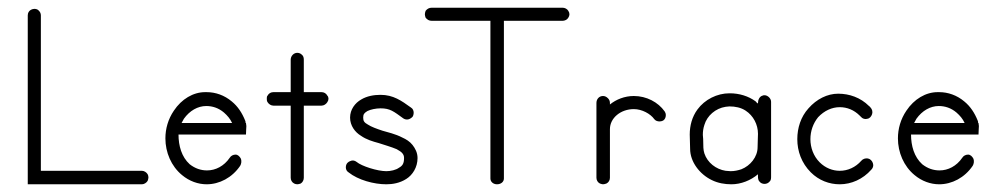

<svg xmlns="http://www.w3.org/2000/svg" viewBox="-20 -478 2598 498"><path d="M69 -455C65 -455 52 -452 52 -438V-18V0H69H348C354 0 360 -4 363 -9C364 -12 365 -15 365 -18C365 -21 364 -24 363 -26C360 -31 354 -35 348 -35H86V-438C86 -443 84 -447 81 -450C78 -454 73 -455 69 -455Z M516 -239H512C481 -239 451 -221 431 -191C416 -169 409 -144 409 -119C409 -83 424 -47 452 -24C471 -8 494 0 516 0C549 0 582 -17 603 -48C606 -53 607 -60 605 -66C602 -72 597 -77 591 -77C585 -77 579 -74 576 -69C561 -47 539 -36 517 -36C501 -36 486 -41 472 -52C451 -71 443 -100 443 -129H618C618 -139 619 -145 619 -151C619 -154 618 -156 618 -159H617C617 -161 617 -163 616 -165C608 -185 597 -202 581 -215C562 -231 539 -239 516 -239ZM515 -203C531 -203 547 -198 561 -186C570 -178 577 -170 582 -159H451C453 -163 455 -166 457 -170C472 -191 493 -203 515 -203Z M751 -341C742 -341 734 -333 734 -323V-239H689C683 -239 677 -236 674 -230C672 -228 672 -225 672 -222C672 -219 672 -216 674 -213C677 -208 683 -204 689 -204H734V-17C734 -11 737 -5 743 -2C745 -1 748 0 751 0C754 0 757 -1 760 -2C765 -5 768 -11 768 -17V-204H814C820 -204 826 -208 829 -213C831 -216 832 -219 832 -222C832 -225 831 -228 829 -230C826 -236 820 -239 814 -239H768V-323C768 -328 767 -333 763 -336C760 -339 756 -341 751 -341Z M967 -232C950 -232 932 -229 917 -220C901 -211 888 -194 888 -173C888 -152 901 -135 916 -126C930 -116 947 -111 962 -107C977 -102 995 -97 1009 -91C1016 -87 1021 -84 1024 -80C1027 -76 1028 -73 1028 -68C1028 -54 1024 -48 1015 -43C1007 -37 993 -34 982 -34C959 -34 918 -47 905 -58C900 -62 894 -63 888 -60C885 -59 877 -55 877 -44C877 -39 879 -34 884 -31C909 -11 950 0 982 0C998 0 1017 -3 1034 -14C1050 -24 1063 -44 1063 -68C1063 -82 1057 -93 1050 -102C1043 -111 1033 -117 1024 -121C1005 -131 985 -135 972 -139C957 -144 943 -149 934 -155C925 -160 922 -164 922 -173C922 -182 925 -185 933 -190C941 -194 955 -197 967 -197C992 -197 1001 -189 1026 -171C1029 -169 1032 -168 1036 -168C1041 -168 1046 -171 1050 -175C1052 -178 1053 -182 1053 -185C1053 -191 1051 -196 1046 -199C1021 -217 1000 -232 967 -232Z M1269 -458H1267H1100C1093 -458 1088 -455 1084 -450C1083 -447 1082 -444 1082 -441C1082 -438 1083 -435 1084 -432C1088 -427 1093 -424 1100 -424H1252V-15C1252 -6 1260 0 1269 0C1279 0 1287 -6 1287 -15V-424H1439C1445 -424 1451 -427 1454 -432C1456 -435 1457 -438 1457 -441C1457 -444 1456 -447 1454 -450C1451 -455 1445 -458 1439 -458H1272Z M1544 -229C1534 -229 1527 -221 1527 -211V-17C1527 -11 1530 -5 1536 -2C1539 -1 1542 0 1544 0C1547 0 1550 -1 1553 -2C1559 -5 1562 -11 1562 -17V-143C1562 -172 1590 -195 1624 -195C1645 -195 1667 -183 1677 -169C1680 -165 1685 -163 1691 -163C1694 -163 1698 -164 1701 -166C1705 -169 1707 -174 1707 -180C1707 -183 1706 -186 1704 -189C1687 -213 1657 -229 1624 -229C1600 -229 1578 -220 1562 -207V-211C1562 -216 1560 -220 1557 -223C1553 -227 1549 -229 1544 -229Z M1872 -236C1840 -236 1808 -220 1789 -194C1775 -175 1769 -152 1769 -129C1769 -117 1770 -104 1770 -92C1770 -58 1795 -26 1826 -11C1842 -3 1860 0 1877 0C1902 0 1927 -10 1946 -26C1946 -20 1945 -12 1950 -7C1953 -3 1958 -1 1963 -1C1968 -1 1973 -3 1977 -8C1980 -11 1980 -16 1980 -21V-214C1980 -223 1971 -231 1963 -231C1961 -231 1960 -231 1958 -230C1950 -228 1946 -219 1946 -211C1946 -207 1941 -214 1940 -215C1921 -229 1897 -236 1873 -236ZM1872 -202C1887 -202 1902 -199 1914 -191C1934 -178 1946 -155 1946 -131C1946 -120 1945 -108 1945 -96C1945 -71 1926 -48 1903 -39C1894 -36 1885 -34 1875 -34C1871 -34 1866 -35 1862 -35C1837 -39 1815 -56 1807 -80C1804 -89 1804 -100 1804 -110C1804 -123 1803 -122 1803 -128C1803 -137 1804 -145 1807 -154C1814 -178 1836 -197 1862 -201C1865 -201 1869 -202 1872 -202Z M2154 -235C2126 -235 2098 -221 2077 -197C2057 -175 2048 -146 2048 -117C2048 -86 2059 -55 2083 -31C2104 -10 2131 0 2158 0C2188 0 2218 -13 2240 -38C2243 -41 2245 -45 2245 -50C2245 -52 2244 -53 2244 -55C2242 -61 2237 -66 2231 -67C2225 -68 2218 -66 2214 -61C2199 -44 2179 -35 2158 -35C2140 -35 2121 -42 2106 -57C2090 -73 2082 -95 2082 -117C2082 -138 2089 -158 2102 -174C2118 -191 2138 -200 2158 -200C2177 -200 2195 -193 2210 -178L2213 -175C2217 -170 2224 -168 2230 -170C2236 -171 2240 -176 2242 -182C2244 -188 2242 -195 2238 -199C2237 -201 2235 -202 2234 -203C2212 -225 2183 -235 2154 -235Z M2416 -239H2412C2381 -239 2351 -221 2331 -191C2316 -169 2309 -144 2309 -119C2309 -83 2324 -47 2352 -24C2371 -8 2394 0 2416 0C2449 0 2482 -17 2503 -48C2506 -53 2507 -60 2505 -66C2502 -72 2497 -77 2491 -77C2485 -77 2479 -74 2476 -69C2461 -47 2439 -36 2417 -36C2401 -36 2386 -41 2372 -52C2351 -71 2343 -100 2343 -129H2518C2518 -139 2519 -145 2519 -151C2519 -154 2518 -156 2518 -159H2517C2517 -161 2517 -163 2516 -165C2508 -185 2497 -202 2481 -215C2462 -231 2439 -239 2416 -239ZM2415 -203C2431 -203 2447 -198 2461 -186C2470 -178 2477 -170 2482 -159H2351C2353 -163 2355 -166 2357 -170C2372 -191 2393 -203 2415 -203Z"/></svg>

Font: LetsTrace
Style: basic
Weight: 500
Version: Version 002.000